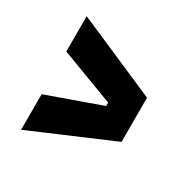

<svg xmlns="http://www.w3.org/2000/svg" viewBox="-102 -617 573 584"><g transform="rotate(30 184.0 -324.5)"><path d="M43 -125V-250L231 -317V-329L43 -400V-524L326 -401V-246Z"/></g></svg>

Font: Bricolage Grotesque Condensed SemiBold
Style: Regular
Weight: 600
Width: 3
Designer: Mathieu Triay
Foundry: Atelier Triay
Version: Version 1.000;gftools[0.9.30]